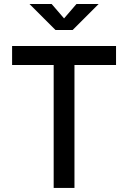

<svg xmlns="http://www.w3.org/2000/svg" viewBox="-20 -918 626 938"><path d="M242.2 0H343.8V-600.6H546.9V-693.4H39.1V-600.6H242.2ZM251 -771.5H335L461.9 -898.4H353.5L293 -828.1L232.4 -898.4H124Z"/></svg>

Font: CaskaydiaCove Nerd Font
Style: Regular
Weight: 400
Designer: Aaron Bell
Foundry: Saja Typeworks
Version: Version 2111.1;Nerd Fonts 2.3.3